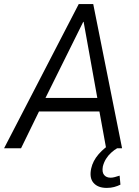

<svg xmlns="http://www.w3.org/2000/svg" viewBox="-38 -725 679 939"><path d="M-18 0 347 -705H418L559 0H481L444 -203L474 -180H125L164 -203L65 0ZM369 -618 176 -229 162 -246H458L441 -229L371 -618ZM484 194Q441 194 419.5 169.5Q398 145 408 99Q416 62 444 29.5Q472 -3 515 -29L535 0Q521 8 506 21.5Q491 35 480.5 52Q470 69 465 89Q460 117 471 130.5Q482 144 503 144Q513 144 523.5 141Q534 138 547 134L551 178Q537 185 520.5 189.5Q504 194 484 194Z"/></svg>

Font: Nunito Sans 10pt Condensed
Style: Italic
Weight: 400
Width: 3
Italic angle: -9°
Designer: Vernon Adams
Foundry: Vernon Adams
Version: Version 3.101;gftools[0.9.27]